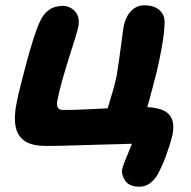

<svg xmlns="http://www.w3.org/2000/svg" viewBox="-20 -543 716 721"><path d="M503 158Q465 158 450 135.5Q435 113 439 92Q442 79 449.5 60.5Q457 42 465.5 21.5Q474 1 481 -17L496 -4Q475 -3 439 -2Q403 -1 360.5 0Q318 1 276 2.5Q234 4 201 4.5Q168 5 153 5Q99 5 72 -14Q45 -33 38.5 -69Q32 -105 42 -155Q47 -181 57.5 -223Q68 -265 80.5 -311.5Q93 -358 106 -398.5Q119 -439 130 -462Q142 -490 163.5 -505.5Q185 -521 216 -521Q242 -521 261.5 -500.5Q281 -480 274 -442Q273 -435 263.5 -404Q254 -373 240.5 -330.5Q227 -288 214.5 -244Q202 -200 195 -164Q192 -147 197.5 -138.5Q203 -130 217 -130Q254 -130 296 -132Q338 -134 379.5 -136Q421 -138 457 -139.5Q493 -141 519 -141Q585 -141 611.5 -116.5Q638 -92 628 -38Q624 -20 617 2Q610 24 602 46Q594 68 585 86Q575 110 563 125.5Q551 141 536.5 149.5Q522 158 503 158ZM375 -101Q378 -116 386 -142Q394 -168 403 -198.5Q412 -229 418 -258Q422 -282 426 -310Q430 -338 433.5 -365Q437 -392 440 -413Q443 -434 444 -443Q452 -481 472.5 -502Q493 -523 522 -523Q560 -523 580 -504Q600 -485 598 -454Q597 -425 592 -392.5Q587 -360 580 -326Q575 -300 568 -271.5Q561 -243 553 -213.5Q545 -184 537.5 -156Q530 -128 522 -105Z"/></svg>

Font: Shantell Sans Light
Style: Bold Italic
Weight: 700
Italic angle: -11°
Version: Version 1.011;[c5ecc13dd]